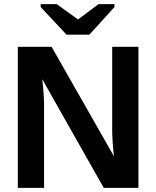

<svg xmlns="http://www.w3.org/2000/svg" viewBox="-20 -916 762 936"><path d="M485.8 0 186 -529.8Q194.8 -452.6 194.8 -405.8V0H66.9V-688H231.4L535.6 -153.8Q526.9 -227.5 526.9 -288.1V-688H654.8V0ZM416 -747.1H304.2L178.2 -881.8V-896H256.3L359.4 -821.8H361.3L460.4 -896H538.1V-881.8Z"/></svg>

Font: Arial
Style: Bold
Weight: 700
Designer: Steve Matteson
Foundry: Ascender Corporation
Version: Version 2.00.3